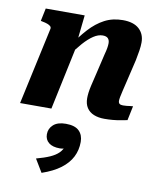

<svg xmlns="http://www.w3.org/2000/svg" viewBox="-97 -627 880 1063"><g transform="rotate(10 343.0 -95.5)"><path d="M26 0H202L285 -392H278L294 -540H75L60 -468L69 -466Q86 -463 98 -458.5Q110 -454 116 -448Q122 -442 120 -433ZM587 -222 616 -345Q622 -375 626 -400.5Q630 -426 630 -447Q630 -494 599 -522.5Q568 -551 507 -551Q450 -551 404.5 -527Q359 -503 319.5 -459.5Q280 -416 241 -358L246 -304Q277 -349 305.5 -381Q334 -413 360.5 -430.5Q387 -448 412 -448Q433 -448 442 -438Q451 -428 451 -411Q451 -399 448.5 -384Q446 -369 440 -347L413 -232Q403 -191 397 -165Q391 -139 389 -122Q387 -105 387 -91Q387 -59 401 -37.5Q415 -16 440.5 -5.5Q466 5 500 5Q524 5 547 3Q570 1 590.5 -3Q611 -7 628 -10L645 -91Q638 -91 629 -89.5Q620 -88 609.5 -87Q599 -86 589 -86Q576 -86 569.5 -91Q563 -96 563 -108Q563 -115 565.5 -129Q568 -143 573.5 -165.5Q579 -188 587 -222ZM210 360 166 287Q211 275 241.5 261.5Q272 248 290 230Q308 212 315 187Q318 183 321 183Q324 183 327 186Q330 189 330 194Q322 201 311 205Q300 209 286 209Q245 209 223.5 191.5Q202 174 202 144Q202 112 226 90.5Q250 69 296 69Q347 69 370.5 92Q394 115 394 154Q394 200 374.5 238.5Q355 277 314.5 307.5Q274 338 210 360Z"/></g></svg>

Font: Roboto Serif 20pt
Style: Bold Italic
Weight: 700
Italic angle: -10°
Version: Version 1.007